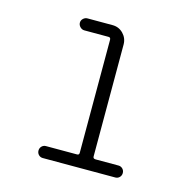

<svg xmlns="http://www.w3.org/2000/svg" viewBox="-83 -600 667 681"><g transform="rotate(15 250.0 -260.0)"><path d="M131.8 0Q123 0 116.7 -6.3Q110.4 -12.7 110.4 -22Q110.4 -31.2 116.7 -37.6Q123 -43.9 131.8 -43.9H246.1Q253.9 -43.9 253.9 -51.8V-466.8Q253.9 -475.6 246.1 -475.6H157.2Q148.4 -475.6 141.6 -482.4Q134.8 -489.3 134.8 -498Q134.8 -506.8 141.6 -513.2Q148.4 -519.5 157.2 -519.5H249Q272.5 -519.5 288.6 -502.9Q304.7 -486.3 304.7 -462.9V-51.8Q304.7 -43.9 314.5 -43.9H398.4Q407.2 -43.9 413.6 -37.6Q419.9 -31.2 419.9 -22Q419.9 -12.7 413.6 -6.3Q407.2 0 398.4 0Z"/></g></svg>

Font: Rounded-X Mgen+ 1m light
Style: Regular
Weight: 200
Designer: [Source Han Sans]
Ryoko NISHIZUKA  (kana & ideographs); Paul D. Hunt (Latin, Greek & Cyrillic); Wenlong ZHANG  (bopomofo
Version: Version 1.059.20150602